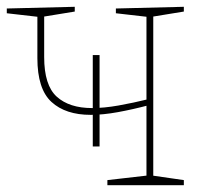

<svg xmlns="http://www.w3.org/2000/svg" viewBox="-21 -545 606 565"><path d="M295 0V-15L417 -29L410 -21V-242L419 -236Q370 -223 326 -215Q282 -207 246 -207Q172 -207 130.5 -245Q89 -283 89 -374V-502L95 -495L-1 -506V-520L199 -525V-511L101 -495L109 -502V-377Q109 -294 146 -260.5Q183 -227 250 -227Q285 -227 327.5 -234.5Q370 -242 419 -254L410 -248V-502L416 -495L320 -506V-520L520 -525V-511L422 -495L430 -502V-21L423 -29L520 -15V0ZM252 -114V-383H272V-114Z"/></svg>

Font: Bitter Thin
Style: Regular
Weight: 100
Designer: Sol Matas, and Bitter project Authors
Foundry: Sol Matas
Version: Version 2.002